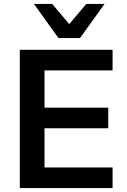

<svg xmlns="http://www.w3.org/2000/svg" viewBox="-20 -959 650 979"><path d="M81 0V-705H554V-600H207V-410H532V-305H207V-105H554V0ZM278 -765 153 -939H246L333 -836L420 -939H513L388 -765Z"/></svg>

Font: Nunito Sans 11pt
Style: Bold
Weight: 700
Version: Version 3.101;gftools[0.9.27]